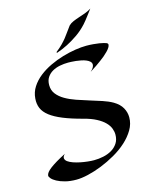

<svg xmlns="http://www.w3.org/2000/svg" viewBox="-141 -1033 937 1173"><g transform="rotate(-15 327.5 -447.0)"><path d="M587.9 -710.9Q596.7 -707 596.4 -699.2Q596.2 -691.4 589.8 -681.2Q583.5 -670.9 572 -659.4Q560.5 -647.9 546.9 -636.2Q535.6 -627 521 -616.2Q508.3 -606.4 490 -594Q471.7 -581.5 448.2 -566.9Q461.4 -579.1 466.8 -588.9Q472.2 -598.6 472.2 -606.9Q472.2 -618.2 463.4 -626.5Q454.6 -634.8 440.9 -640.4Q427.2 -646 410.4 -649.4Q393.6 -652.8 377.7 -654.5Q361.8 -656.2 348.6 -656.7Q335.4 -657.2 329.1 -657.2Q303.2 -657.2 276.9 -652.1Q250.5 -647 229.5 -635Q208.5 -623 195.3 -603.3Q182.1 -583.5 182.1 -554.2Q182.1 -521 200.7 -497.3Q219.2 -473.6 249.5 -456.1Q279.8 -438.5 318.1 -425.3Q356.4 -412.1 395.8 -400.1Q435.1 -388.2 471.9 -376Q508.8 -363.8 536.1 -348.1Q572.3 -326.7 588.1 -298.1Q604 -269.5 604 -237.8Q604 -196.8 582.3 -159.9Q560.5 -123 525.6 -91.3Q490.7 -59.6 446.3 -34.2Q401.9 -8.8 356.4 9.3Q311 27.3 268.6 37.1Q226.1 46.9 194.8 46.9Q154.3 46.9 123.5 38.8Q92.8 30.8 72.3 19.5Q51.8 8.3 41.7 -3.7Q31.7 -15.6 33.2 -22.9Q34.2 -31.7 42.2 -42.2Q50.3 -52.7 66.4 -64.9Q82.5 -77.1 106.9 -91.8Q131.3 -106.4 166 -124Q151.9 -110.4 153.3 -98.6Q154.8 -86.9 167.2 -77.6Q179.7 -68.4 200 -61.3Q220.2 -54.2 242.9 -49.6Q265.6 -44.9 288.6 -42.5Q311.5 -40 329.1 -40Q358.9 -40 388.4 -46.4Q418 -52.7 441.7 -66.7Q465.3 -80.6 480.2 -103.3Q495.1 -126 495.1 -158.2Q495.1 -177.2 487.3 -197.5Q479.5 -217.8 460.7 -236.8Q441.9 -255.9 410.2 -272.7Q378.4 -289.6 331.1 -301.8Q258.8 -320.8 209.2 -341.1Q159.7 -361.3 129.6 -384.5Q99.6 -407.7 87.9 -435.3Q76.2 -462.9 79.1 -497.1Q82 -536.6 103 -569.1Q124 -601.6 156.5 -627.2Q189 -652.8 229.2 -671.9Q269.5 -690.9 311.3 -703.4Q353 -715.8 392.6 -721.9Q432.1 -728 462.9 -728Q486.3 -728 507.1 -726.1Q527.8 -724.1 544.2 -721.7Q560.5 -719.2 571.8 -716.1Q583 -712.9 587.9 -710.9ZM545.9 -940.9Q532.7 -923.3 520.5 -907.2Q510.3 -893.6 499.5 -879.9Q488.8 -866.2 481.9 -858.9Q451.2 -825.2 416 -801.3Q380.9 -777.3 350.1 -761.7Q314.5 -743.7 278.8 -731.9Q278.3 -733.4 278.3 -734.9Q278.3 -737.8 278.8 -738.3Q303.7 -758.3 319.6 -774.4Q335.4 -790.5 347.7 -805.9Q359.9 -821.3 371.1 -837.4Q382.3 -853.5 397.9 -874Q409.7 -885.7 427.5 -893.3Q445.3 -900.9 465.6 -907.5Q485.8 -914.1 506.8 -921.6Q527.8 -929.2 545.9 -940.9Z"/></g></svg>

Font: Eagle Lake
Style: Regular
Weight: 400
Designer: Astigmatic (AOETI)
Foundry: Astigmatic (AOETI)
Version: Version 1.000